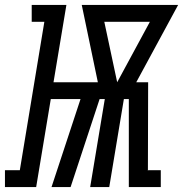

<svg xmlns="http://www.w3.org/2000/svg" viewBox="-84 -755 739 775"><path d="M-64 0V-68H-4L95 -667H44V-735H184L132 -423H311L246 -735H635L466 -423H514L513 -65L514 -68H565V0H436V-355H416L357 0H280L339 -355H318L201 0H124L241 -355H121L62 0ZM389 -423 521 -667H337Z"/></svg>

Font: Iosevka Curly Slab Extended
Style: Italic
Weight: 400
Width: 7
Italic angle: -9°
Monospace: yes
Designer: Belleve Invis
Foundry: Belleve Invis
Version: Version 11.1.0; ttfautohint (v1.8.3)